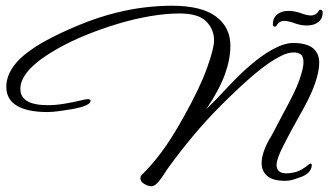

<svg xmlns="http://www.w3.org/2000/svg" viewBox="-20 -611 1146 670"><path d="M510 39Q497 39 483.5 31Q470 23 470 12Q470 4 474 0Q509 -34 543.5 -80Q578 -126 621 -203Q677 -303 702 -372.5Q727 -442 727 -470Q727 -508 700 -536Q673 -564 606 -564Q559 -564 503.5 -554.5Q448 -545 391.5 -528Q335 -511 282 -489.5Q229 -468 186 -444Q51 -369 51 -301Q51 -244 147 -244Q173 -244 201.5 -248.5Q230 -253 273 -263Q278 -264 281 -264.5Q284 -265 286 -265Q296 -265 296 -259Q296 -242 231 -230Q206 -226 184.5 -223Q163 -220 146 -220Q76 -220 39 -242Q2 -264 2 -308Q2 -349 33.5 -388Q65 -427 136 -467Q189 -496 255.5 -523.5Q322 -551 387 -567Q439 -580 488 -585.5Q537 -591 580 -591Q683 -591 733.5 -553.5Q784 -516 784 -451Q784 -405 765 -352Q746 -299 700 -230Q735 -264 768.5 -300.5Q802 -337 836 -368Q888 -415 930 -438Q972 -461 1003 -461Q1094 -461 1094 -391Q1094 -362 1078.5 -317.5Q1063 -273 1026 -209Q990 -145 967.5 -100Q945 -55 945 -36Q945 -6 980 -6Q990 -6 1005 -9Q1020 -12 1033 -20Q1047 -28 1053.5 -34Q1060 -40 1063 -40Q1068 -40 1068 -35Q1068 -25 1061 -14.5Q1054 -4 1037 4Q1019 11 1004 15.5Q989 20 975 20Q932 20 912.5 3Q893 -14 893 -42Q893 -61 900.5 -82.5Q908 -104 921 -127Q923 -129 931 -144Q939 -159 949 -178Q959 -197 967 -212.5Q975 -228 977 -231Q990 -255 1003.5 -282.5Q1017 -310 1024 -330Q1033 -356 1036 -370Q1039 -384 1039 -394Q1039 -414 1029.5 -421Q1020 -428 1006 -428Q995 -428 984 -425Q973 -422 963 -417Q920 -396 869 -353Q818 -310 750 -242Q702 -194 657 -140.5Q612 -87 572 -32Q563 -20 552.5 -3.5Q542 13 531.5 25Q521 37 510 39ZM940 -518Q932 -518 932 -525Q932 -548 947 -560.5Q962 -573 986 -573Q1006 -573 1027 -566Q1051 -557 1065 -557Q1084 -557 1094 -576L1097 -577Q1103 -577 1106 -571Q1107 -547 1091.5 -534.5Q1076 -522 1051 -522Q1031 -522 1011 -529Q987 -538 972 -538Q962 -538 955 -533Q948 -528 943 -519Z"/></svg>

Font: Corinthia
Style: Bold
Weight: 700
Designer: Robert E. Leuschke
Foundry: Robert E. Leuschke
Version: Version 1.013; ttfautohint (v1.8.3)